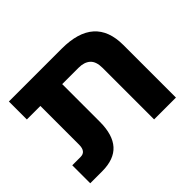

<svg xmlns="http://www.w3.org/2000/svg" viewBox="-131 -785 981 981"><g transform="rotate(-45 359.5 -294.5)"><path d="M108.9 0H23.4V-129.9H83.5Q122.6 -129.9 122.6 -179.7V-459.5H24.9V-589.4H406.7Q642.6 -589.4 642.6 -379.9V0H484.9V-372.1Q484.9 -418.5 462.2 -439Q439.5 -459.5 398.9 -459.5H280.3V-187.5Q280.3 -93.8 238.3 -46.9Q196.3 0 108.9 0Z"/></g></svg>

Font: Lunasima
Style: Bold
Weight: 700
Designer: The DocRepair Project, Monotype Design Team
Foundry: Google
Version: Version 2.009